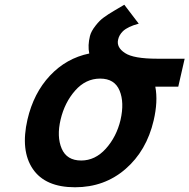

<svg xmlns="http://www.w3.org/2000/svg" viewBox="-20 -768 800 811"><path d="M489 -261Q506 -335 485 -385.5Q464 -436 403 -436Q342 -436 297.5 -385.5Q253 -335 236 -263Q219 -191 240.5 -140.5Q262 -90 323 -90Q382 -90 427 -140Q472 -190 489 -261ZM96 -263Q122 -375 191 -448.5Q260 -522 357 -542Q350 -576 360 -616Q365 -636 383.5 -659.5Q402 -683 418 -694Q437 -708 461 -722L505 -748L566 -668Q520 -656 499 -636Q483 -620 479 -601Q471 -568 508 -544Q544 -520 644 -520H760L733 -402H636Q648 -340 629 -259Q599 -131 510 -54Q421 23 297 23Q171 23 118.5 -54.5Q66 -132 96 -263Z"/></svg>

Font: Miedinger
Style: Bold-Italic
Weight: 700
Italic angle: -13°
Version: Version 001.000